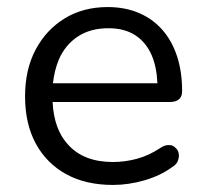

<svg xmlns="http://www.w3.org/2000/svg" viewBox="-20 -515 582 544"><path d="M300 9Q223 9 167.5 -21.5Q112 -52 81.5 -108Q51 -164 51 -242Q51 -318 81 -374.5Q111 -431 163.5 -463Q216 -495 285 -495Q334 -495 373 -478.5Q412 -462 439.5 -431Q467 -400 481.5 -356Q496 -312 496 -257Q496 -241 487 -233.5Q478 -226 461 -226H129Q133 -147 174 -104Q218 -56 300 -56Q334 -56 367.5 -65Q401 -74 433 -95Q446 -104 457 -104Q458 -104 464 -103.5Q470 -103 477 -96.5Q484 -90 485.5 -83.5Q487 -77 487 -74Q487 -67 483.5 -58Q480 -49 467 -41Q434 -17 389 -4Q344 9 300 9ZM410 -358Q394 -395 363.5 -415Q333 -435 287 -435Q236 -435 200.5 -411.5Q165 -388 147 -347Q134 -316 130 -279H426Q424 -325 410 -358Z"/></svg>

Font: Nunito
Style: Regular
Weight: 400
Designer: Vernon Adams
Foundry: Vernon Adams
Version: Version 3.602